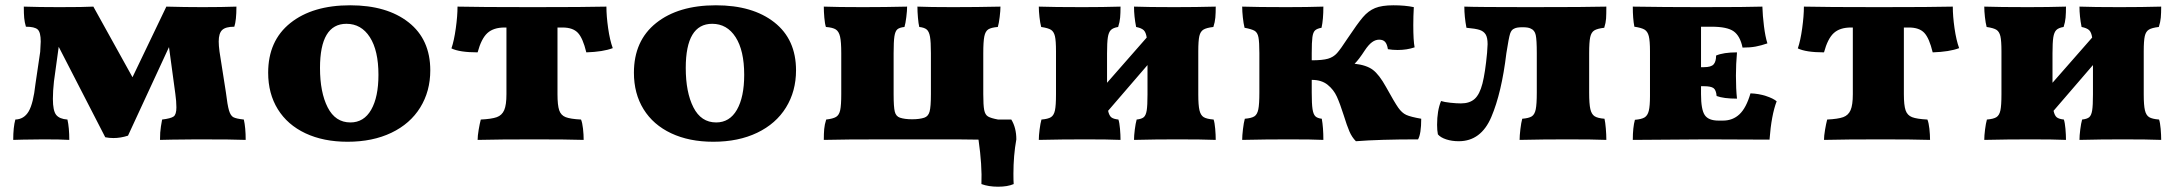

<svg xmlns="http://www.w3.org/2000/svg" viewBox="-20 -527 8242 726"><path d="M909 2Q865 0 726 0L630 1Q610 2 585 2Q585 -28 588.5 -49Q592 -70 593 -75Q626 -79 636.5 -86.5Q647 -94 647 -121Q647 -144 643 -172L619 -349L464 -14Q436 -5 409 -5Q393 -5 378 -8L202 -350L184 -219Q180 -183 180 -153Q180 -108 192.5 -92.5Q205 -77 235 -75Q242 -44 242 2Q210 0 145 0L66 1Q50 2 30 2Q30 -46 38 -75Q71 -76 88.5 -106Q106 -136 114 -209L132 -331Q134 -363 134 -370Q134 -405 122.5 -415.5Q111 -426 78 -426Q73 -443 71.5 -459Q70 -475 70 -502Q126 -500 204 -500Q299 -500 333 -502L481 -235L609 -502Q677 -500 746 -500Q820 -500 874 -502Q874 -450 866 -426Q833 -426 820 -413.5Q807 -401 807 -370Q807 -355 810 -332L834 -179Q840 -129 846 -109Q852 -89 863 -83.5Q874 -78 902 -75Q909 -44 909 2Z M994 -252Q994 -373 1078 -440Q1162 -507 1304 -507Q1443 -507 1525 -442.5Q1607 -378 1607 -261Q1607 -182 1569 -120.5Q1531 -59 1460 -25Q1389 9 1294 9Q1203 9 1135 -23Q1067 -55 1030.5 -114Q994 -173 994 -252ZM1411 -244Q1411 -336 1378.5 -386.5Q1346 -437 1290 -437Q1190 -437 1190 -270Q1190 -178 1219 -121Q1248 -64 1305 -64Q1356 -64 1383.5 -112Q1411 -160 1411 -244Z M2088 -423V-171Q2088 -129 2094.5 -110Q2101 -91 2119 -84Q2137 -77 2177 -75Q2182 -63 2184.5 -40.5Q2187 -18 2187 2Q2123 0 2005 0Q1866 0 1786 2Q1786 -13 1790 -36.5Q1794 -60 1798 -75Q1839 -77 1858.5 -84Q1878 -91 1886.5 -110.5Q1895 -130 1895 -171V-423H1888Q1846 -423 1823 -402Q1800 -381 1786 -329Q1718 -329 1687 -344Q1697 -373 1703.5 -420Q1710 -467 1710 -502Q1789 -500 1995 -500Q2195 -500 2273 -502Q2273 -466 2279.5 -420.5Q2286 -375 2297 -345Q2260 -331 2197 -329Q2184 -383 2165 -403Q2146 -423 2107 -423Z M2377 -252Q2377 -373 2461 -440Q2545 -507 2687 -507Q2826 -507 2908 -442.5Q2990 -378 2990 -261Q2990 -182 2952 -120.5Q2914 -59 2843 -25Q2772 9 2677 9Q2586 9 2518 -23Q2450 -55 2413.5 -114Q2377 -173 2377 -252ZM2794 -244Q2794 -336 2761.5 -386.5Q2729 -437 2673 -437Q2573 -437 2573 -270Q2573 -178 2602 -121Q2631 -64 2688 -64Q2739 -64 2766.5 -112Q2794 -160 2794 -244Z M3812 130Q3812 156 3813 169Q3790 179 3754 179Q3718 179 3691 169Q3694 99 3680 1Q3636 0 3514 0H3334Q3167 0 3095 2Q3095 -22 3096.5 -39Q3098 -56 3104 -75Q3130 -78 3141.5 -85Q3153 -92 3157 -110.5Q3161 -129 3161 -171V-326Q3161 -369 3156.5 -388.5Q3152 -408 3140.5 -415.5Q3129 -423 3103 -425Q3099 -437 3097 -460Q3095 -483 3095 -502Q3145 -500 3243 -500Q3328 -500 3410 -502Q3410 -487 3407 -462.5Q3404 -438 3400 -425Q3381 -423 3373 -416Q3365 -409 3362 -389.5Q3359 -370 3359 -326V-171Q3359 -122 3363.5 -104.5Q3368 -87 3383 -82Q3401 -76 3429 -76Q3457 -76 3475 -82Q3490 -87 3495 -105Q3500 -123 3500 -171V-326Q3500 -369 3496.5 -388.5Q3493 -408 3484 -415.5Q3475 -423 3456 -425Q3453 -437 3451 -460Q3449 -483 3449 -502Q3493 -500 3583 -500Q3675 -500 3763 -502Q3763 -487 3760 -462.5Q3757 -438 3753 -425Q3728 -423 3717 -416Q3706 -409 3702 -389.5Q3698 -370 3698 -326V-171Q3698 -129 3701.5 -111Q3705 -93 3716 -86.5Q3727 -80 3754 -75H3804Q3823 -44 3823 0Q3812 61 3812 130Z M4569 -75Q4573 -63 4575 -40Q4577 -17 4577 2Q4527 0 4431 0Q4348 0 4268 2Q4268 -14 4271 -37.5Q4274 -61 4278 -75Q4297 -77 4305 -84Q4313 -91 4316 -109.5Q4319 -128 4319 -170V-281L4170 -108Q4174 -90 4182 -83.5Q4190 -77 4209 -75Q4213 -63 4215 -40Q4217 -17 4217 2Q4171 0 4085 0Q3994 0 3908 2Q3908 -14 3911 -37.5Q3914 -61 3918 -75Q3943 -77 3954 -84Q3965 -91 3969 -109.5Q3973 -128 3973 -170V-333Q3973 -373 3969 -390Q3965 -407 3954.5 -414Q3944 -421 3917 -425Q3913 -440 3910.5 -462.5Q3908 -485 3908 -502Q3964 -500 4074 -500Q4151 -500 4217 -502Q4217 -478 4215.5 -460.5Q4214 -443 4208 -425Q4189 -422 4180.5 -413.5Q4172 -405 4169 -385.5Q4166 -366 4166 -325V-214L4316 -385Q4313 -405 4304.5 -413Q4296 -421 4276 -425Q4268 -465 4268 -502Q4320 -500 4420 -500Q4505 -500 4577 -502Q4577 -478 4575.5 -460.5Q4574 -443 4568 -425Q4542 -422 4530.5 -415Q4519 -408 4515 -390.5Q4511 -373 4511 -333V-170Q4511 -129 4515.5 -110Q4520 -91 4531.5 -84Q4543 -77 4569 -75Z M5354 -78Q5354 -21 5342 0Q5196 0 5107 7Q5092 -8 5082.5 -30Q5073 -52 5061 -91Q5047 -135 5035 -161.5Q5023 -188 5000 -206.5Q4977 -225 4940 -225V-177Q4940 -134 4943 -114.5Q4946 -95 4953.5 -87.5Q4961 -80 4978 -78Q4984 -45 4984 2Q4944 0 4854 0Q4765 0 4677 2Q4677 -14 4680 -39Q4683 -64 4687 -78Q4712 -80 4723 -87Q4734 -94 4738 -113.5Q4742 -133 4742 -177V-326Q4742 -368 4738.5 -386Q4735 -404 4724 -410.5Q4713 -417 4686 -422Q4682 -438 4679.5 -461Q4677 -484 4677 -502Q4733 -500 4845 -500Q4924 -500 4984 -502Q4984 -453 4977 -422Q4960 -419 4952.5 -412Q4945 -405 4942.5 -386.5Q4940 -368 4940 -326V-299Q4981 -299 5001.5 -305Q5022 -311 5035.5 -326Q5049 -341 5075 -381Q5113 -438 5133.5 -462Q5154 -486 5179.5 -496.5Q5205 -507 5249 -507Q5293 -507 5326 -500Q5324 -466 5324 -432Q5324 -373 5329 -348Q5300 -338 5265 -338Q5246 -338 5228 -341Q5225 -360 5217.5 -368.5Q5210 -377 5195 -377Q5181 -377 5168 -367.5Q5155 -358 5141 -337Q5117 -300 5102 -286Q5147 -281 5171 -263Q5195 -245 5221 -198Q5253 -140 5267 -120Q5281 -100 5297.5 -92.5Q5314 -85 5354 -78Z M5417 -19Q5414 -34 5414 -55Q5414 -109 5429 -145Q5441 -141 5464 -138.5Q5487 -136 5504 -136Q5537 -136 5556 -153Q5575 -170 5585.5 -211Q5596 -252 5603 -327Q5605 -353 5605 -360Q5605 -385 5597.5 -397Q5590 -409 5574.5 -414Q5559 -419 5525 -422Q5517 -464 5517 -502Q5565 -500 5764 -500Q5984 -500 6054 -502Q6054 -473 6053 -457Q6052 -441 6046 -422Q6020 -419 6008.5 -412Q5997 -405 5993 -386.5Q5989 -368 5989 -326V-177Q5989 -134 5993.5 -114.5Q5998 -95 6009.5 -87.5Q6021 -80 6047 -78Q6050 -65 6052 -41.5Q6054 -18 6054 2Q6006 0 5907 0Q5814 0 5726 2Q5726 -14 5729 -39Q5732 -64 5736 -78Q5761 -80 5772 -87Q5783 -94 5787 -113.5Q5791 -133 5791 -177V-326Q5791 -376 5787 -394.5Q5783 -413 5768 -419Q5759 -424 5737 -424Q5715 -424 5706 -419Q5695 -415 5690 -399.5Q5685 -384 5676 -326Q5658 -176 5619 -84.5Q5580 7 5496 7Q5470 7 5448.5 0Q5427 -7 5417 -19Z M6698 -144Q6678 -92 6671 1L6434 0L6154 2Q6154 -45 6162 -74Q6187 -76 6198.5 -83Q6210 -90 6214.5 -108Q6219 -126 6219 -164V-333Q6219 -373 6214.5 -390.5Q6210 -408 6198.5 -415Q6187 -422 6160 -426Q6154 -456 6154 -502Q6272 -500 6411 -500Q6591 -500 6644 -502Q6645 -468 6650 -428Q6655 -388 6663 -363Q6640 -355 6619 -351Q6598 -347 6569 -347Q6560 -391 6535.5 -408.5Q6511 -426 6452 -426H6412V-273H6423Q6450 -273 6459.5 -283.5Q6469 -294 6469 -317Q6497 -329 6548 -329Q6544 -285 6544 -241Q6544 -190 6548 -154Q6497 -154 6471 -164Q6469 -187 6459 -194Q6449 -201 6423 -201H6412V-171Q6412 -113 6426 -92Q6440 -71 6478 -71H6495Q6532 -71 6557.5 -95Q6583 -119 6599 -174Q6630 -173 6657.5 -164Q6685 -155 6698 -144Z M7179 -423V-171Q7179 -129 7185.5 -110Q7192 -91 7210 -84Q7228 -77 7268 -75Q7273 -63 7275.5 -40.5Q7278 -18 7278 2Q7214 0 7096 0Q6957 0 6877 2Q6877 -13 6881 -36.5Q6885 -60 6889 -75Q6930 -77 6949.5 -84Q6969 -91 6977.5 -110.5Q6986 -130 6986 -171V-423H6979Q6937 -423 6914 -402Q6891 -381 6877 -329Q6809 -329 6778 -344Q6788 -373 6794.5 -420Q6801 -467 6801 -502Q6880 -500 7086 -500Q7286 -500 7364 -502Q7364 -466 7370.5 -420.5Q7377 -375 7388 -345Q7351 -331 7288 -329Q7275 -383 7256 -403Q7237 -423 7198 -423Z M8144 -75Q8148 -63 8150 -40Q8152 -17 8152 2Q8102 0 8006 0Q7923 0 7843 2Q7843 -14 7846 -37.5Q7849 -61 7853 -75Q7872 -77 7880 -84Q7888 -91 7891 -109.5Q7894 -128 7894 -170V-281L7745 -108Q7749 -90 7757 -83.5Q7765 -77 7784 -75Q7788 -63 7790 -40Q7792 -17 7792 2Q7746 0 7660 0Q7569 0 7483 2Q7483 -14 7486 -37.5Q7489 -61 7493 -75Q7518 -77 7529 -84Q7540 -91 7544 -109.5Q7548 -128 7548 -170V-333Q7548 -373 7544 -390Q7540 -407 7529.5 -414Q7519 -421 7492 -425Q7488 -440 7485.5 -462.5Q7483 -485 7483 -502Q7539 -500 7649 -500Q7726 -500 7792 -502Q7792 -478 7790.5 -460.5Q7789 -443 7783 -425Q7764 -422 7755.5 -413.5Q7747 -405 7744 -385.5Q7741 -366 7741 -325V-214L7891 -385Q7888 -405 7879.5 -413Q7871 -421 7851 -425Q7843 -465 7843 -502Q7895 -500 7995 -500Q8080 -500 8152 -502Q8152 -478 8150.5 -460.5Q8149 -443 8143 -425Q8117 -422 8105.5 -415Q8094 -408 8090 -390.5Q8086 -373 8086 -333V-170Q8086 -129 8090.5 -110Q8095 -91 8106.5 -84Q8118 -77 8144 -75Z"/></svg>

Font: Vollkorn SC Black
Style: Regular
Weight: 900
Designer: Friedrich Althausen
Foundry: Friedrich Althausen
Version: Version 4.015